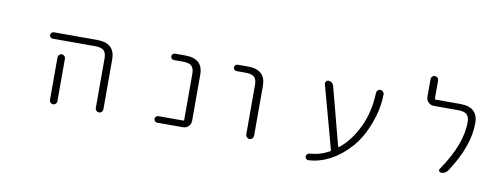

<svg xmlns="http://www.w3.org/2000/svg" viewBox="-64 -1036 3627 1414"><g transform="rotate(10 1750.0 -329.0)"><path d="M273.4 -497.1Q262.7 -497.1 255.9 -503.9Q249 -510.7 249 -521Q249 -531.2 255.9 -538.1Q262.7 -544.9 273.4 -544.9H596.7Q729.5 -544.9 730.5 -424.8V-49.8Q730.5 -38.1 722.2 -29.8Q713.9 -21.5 702.1 -21.5Q690.4 -21.5 682.1 -29.8Q673.8 -38.1 673.8 -49.8V-420.9Q673.8 -461.9 654.8 -479.5Q635.7 -497.1 588.9 -497.1ZM386.7 -367.2V-72.3V-48.8Q386.7 -38.1 378.4 -29.8Q370.1 -21.5 358.9 -21.5Q347.7 -21.5 339.4 -29.8Q331.1 -38.1 331.1 -48.8V-72.3V-367.2Q331.1 -378.9 339.4 -387.2Q347.7 -395.5 358.9 -395.5Q370.1 -395.5 378.4 -387.2Q386.7 -378.9 386.7 -367.2Z M1330.1 -420.9Q1330.1 -461.9 1311.5 -479.5Q1293 -497.1 1246.1 -497.1H1179.7Q1168.9 -497.1 1162.1 -503.9Q1155.3 -510.7 1155.3 -521Q1155.3 -531.2 1162.1 -538.1Q1168.9 -544.9 1179.7 -544.9H1255.9Q1388.7 -544.9 1388.7 -424.8V-79.1Q1388.7 -55.7 1371.6 -38.6Q1354.5 -21.5 1331.1 -21.5H1137.7Q1127.9 -21.5 1120.6 -28.8Q1113.3 -36.1 1113.3 -45.9Q1113.3 -55.7 1120.6 -63Q1127.9 -70.3 1137.7 -70.3H1322.3Q1330.1 -70.3 1330.1 -78.1Z M1648.4 -497.1Q1637.7 -497.1 1630.9 -503.9Q1624 -510.7 1624 -521Q1624 -531.2 1630.9 -538.1Q1637.7 -544.9 1648.4 -544.9H1724.6Q1856.4 -544.9 1857.4 -424.8V-50.8Q1857.4 -39.1 1848.6 -30.3Q1839.8 -21.5 1828.1 -21.5Q1816.4 -21.5 1807.6 -30.3Q1798.8 -39.1 1798.8 -50.8V-420.9Q1798.8 -461.9 1779.8 -479.5Q1760.7 -497.1 1714.8 -497.1Z M2480.5 -80.1Q2482.4 -73.2 2488.3 -78.1Q2573.2 -144.5 2628.9 -263.7Q2681.6 -377 2686.5 -516.6Q2686.5 -528.3 2694.8 -536.6Q2703.1 -544.9 2714.8 -544.9Q2726.6 -544.9 2734.4 -536.1Q2743.2 -528.3 2743.2 -517.6Q2743.2 -412.1 2701.2 -299.8Q2660.2 -186.5 2592.8 -109.4Q2525.4 -32.2 2439.5 13.7Q2364.3 52.7 2282.2 57.6Q2282.2 57.6 2281.2 57.6Q2271.5 57.6 2264.6 50.8Q2257.8 43.9 2257.8 33.7Q2257.8 23.4 2265.1 16.1Q2272.5 8.8 2282.2 7.8Q2361.3 2.9 2428.7 -35.2Q2434.6 -39.1 2432.6 -45.9L2304.7 -515.6Q2301.8 -526.4 2309.1 -535.6Q2316.4 -544.9 2328.1 -544.9Q2340.8 -544.9 2351.6 -536.6Q2362.3 -528.3 2366.2 -515.6Z M3312.5 -544.9Q3445.3 -544.9 3445.3 -424.8Q3445.3 -252 3310.5 -47.9Q3292 -21.5 3259.8 -21.5Q3250 -21.5 3245.1 -30.3Q3240.2 -39.1 3246.1 -47.9Q3388.7 -254.9 3388.7 -421.9Q3388.7 -461.9 3369.6 -479.5Q3350.6 -497.1 3303.7 -497.1H3122.1Q3098.6 -497.1 3081.5 -514.2Q3064.5 -531.2 3064.5 -554.7V-686.5Q3064.5 -698.2 3072.8 -706.5Q3081.1 -714.8 3092.8 -714.8Q3104.5 -714.8 3112.8 -706.5Q3121.1 -698.2 3121.1 -686.5V-552.7Q3121.1 -544.9 3128.9 -544.9Z"/></g></svg>

Font: Rounded-X Mgen+ 1m light
Style: Regular
Weight: 200
Designer: [Source Han Sans]
Ryoko NISHIZUKA  (kana & ideographs); Paul D. Hunt (Latin, Greek & Cyrillic); Wenlong ZHANG  (bopomofo
Version: Version 1.059.20150602